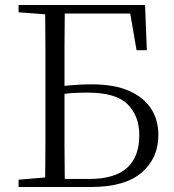

<svg xmlns="http://www.w3.org/2000/svg" viewBox="-20 -745 694 765"><path d="M54 0V-29L160 -38Q161 -103 161 -167Q161 -251 161 -337V-392Q161 -475 161 -559Q161 -624 160 -688L54 -696V-725H558L565 -545H524L499 -691H238Q237 -626 237 -559Q237 -482 237 -403Q254 -405 272 -406Q308 -409 344 -409Q435 -409 494 -383Q553 -357 582 -312Q611 -267 611 -207Q611 -115 544.5 -57.5Q478 0 343 0ZM238 -32H336Q437 -32 486 -76Q535 -120 535 -206Q535 -283 488.5 -329.5Q442 -376 329 -376Q295 -376 263 -374Q250 -373 237 -371V-337Q237 -253 237 -168Q237 -100 238 -32Z"/></svg>

Font: Early Summer Mincho Light
Style: Regular
Weight: 300
Designer: GuiWonder
Version: Version 1.002